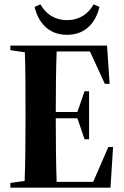

<svg xmlns="http://www.w3.org/2000/svg" viewBox="-20 -868 572 888"><path d="M28 -636 95 -626C98 -549 98 -443 98 -354V-310C98 -219 97 -110 94 -31L28 -22V0H491L503 -188H481L411 -27H242C239 -106 238 -217 238 -310V-321H338L371 -224H392V-446H371L338 -350H238V-354C238 -444 239 -552 242 -630H396L465 -480H487L475 -657H28ZM140 -836C155 -772 198 -707 290 -707C382 -707 425 -772 440 -836L413 -848C389 -805 349 -775 290 -775C231 -775 191 -805 167 -848Z"/></svg>

Font: Source Serif 4 Display
Style: Bold
Weight: 700
Designer: Frank Grießhammer
Foundry: Adobe Systems Incorporated
Version: Version 4.004;hotconv 1.0.117;makeotfexe 2.5.65602